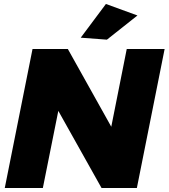

<svg xmlns="http://www.w3.org/2000/svg" viewBox="-20 -948 850 968"><path d="M619 -701H810L670 0H492L274 -389L196 0H4L144 -701H322L541 -309ZM514 -928 673 -870 519 -748 387 -758Z"/></svg>

Font: Gontserrat ExtraBold
Style: Italic
Weight: 800
Italic angle: -11.3°
Designer: Julieta Ulanovsky
Foundry: Julieta Ulanovsky
Version: Version 6.001